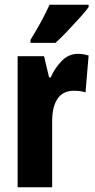

<svg xmlns="http://www.w3.org/2000/svg" viewBox="-20 -786 400 806"><path d="M307 -560Q317 -560 327.5 -558.5Q338 -557 352 -553L339 -398Q320 -405 291 -405Q244 -405 221.5 -371.5Q199 -338 199 -278V0H54V-550H165L186 -461H193Q208 -497 237.5 -528.5Q267 -560 307 -560ZM352 -756Q339 -738 315 -711.5Q291 -685 264 -656.5Q237 -628 213 -606H108V-619Q133 -659 153 -696Q173 -733 188 -766H352Z"/></svg>

Font: Noto Sans Myanmar UI ExtraCondensed ExtraBold
Style: Regular
Weight: 800
Width: 2
Designer: Monotype Design Team
Foundry: Monotype Imaging Inc.
Version: Version 2.103; ttfautohint (v1.8.4.7-5d5b)